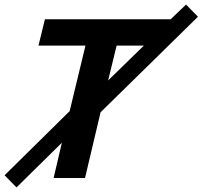

<svg xmlns="http://www.w3.org/2000/svg" viewBox="-61 -777 884 838"><path d="M11 41 -41 -12 243 -292 312 -578H107L135 -693H684L751 -757L803 -704L378 -287L310 0H173L209 -154ZM411 -426 567 -578H448Z"/></svg>

Font: Ubuntu Sans
Style: Bold Italic
Weight: 700
Italic angle: -13.5°
Designer: Dalton Maag Ltd
Foundry: Dalton Maag Ltd
Version: Version 1.006